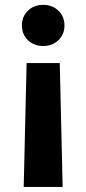

<svg xmlns="http://www.w3.org/2000/svg" viewBox="-20 -567 349 775"><path d="M75.7 187.5 87.4 -312.5H221.2L232.9 187.5ZM154.3 -381.3Q117.2 -381.3 92.8 -404.8Q68.4 -428.2 68.4 -464.4Q68.4 -500.5 92.8 -523.9Q117.2 -547.4 154.3 -547.4Q191.4 -547.4 215.8 -523.9Q240.2 -500.5 240.2 -464.4Q240.2 -428.2 215.8 -404.8Q191.4 -381.3 154.3 -381.3Z"/></svg>

Font: Inter 20pt
Style: Bold
Weight: 700
Version: Version 4.001;git-66647c0bb